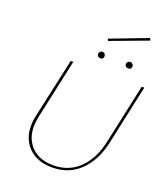

<svg xmlns="http://www.w3.org/2000/svg" viewBox="-170 -1076 1031 1195"><g transform="rotate(20 345.5 -478.0)"><path d="M375 -854 369 -867 616 -961 622 -946ZM366 -736Q358 -736 351.5 -742Q345 -748 345 -758Q345 -766 351.5 -772.5Q358 -779 366 -779Q376 -779 382 -772.5Q388 -766 388 -758Q388 -736 366 -736ZM551 -736Q542 -736 535.5 -742Q529 -748 529 -758Q529 -766 535.5 -772.5Q542 -779 551 -779Q560 -779 566.5 -772.5Q573 -766 573 -758Q573 -736 551 -736ZM317 5Q203 5 145 -69.5Q87 -144 114 -266L200 -658H217L132 -266Q106 -150 159.5 -80Q213 -10 319 -10Q422 -10 491 -78Q560 -146 585 -264L670 -658H687L602 -264Q575 -139 501 -67Q427 5 317 5Z"/></g></svg>

Font: EauTest Thin
Style: Italic
Weight: 250
Italic angle: -12°
Designer: Christian Thalmann (Catharsis Fonts)
Version: Version 0.001;PS 000.001;hotconv 1.0.88;makeotf.lib2.5.64775